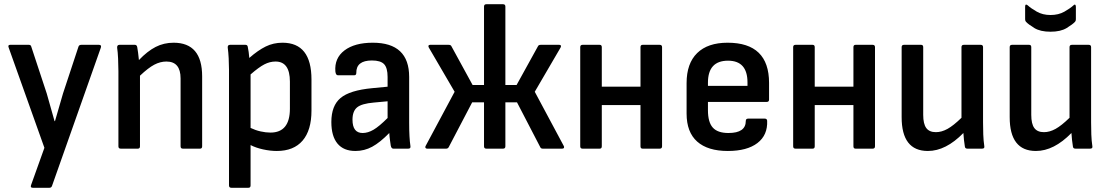

<svg xmlns="http://www.w3.org/2000/svg" viewBox="-20 -703 5243 908"><path d="M135 185Q122 185 127 172L190 -4L21 -478Q16 -491 28 -491H117Q126 -491 128 -482L201 -261Q210 -230 219.5 -195.5Q229 -161 238 -130H240Q249 -161 259 -195.5Q269 -230 278 -261L351 -482Q354 -491 364 -491H448Q461 -491 457 -478L226 176Q223 185 214 185Z M551 0Q540 0 540 -11V-366Q540 -393 538.5 -425.5Q537 -458 534 -477Q533 -491 545 -491H618Q627 -491 629 -480Q631 -471 633 -454Q635 -437 637 -419Q677 -461 716 -481Q755 -501 801 -501Q936 -501 936 -342V-11Q936 0 926 0H845Q834 0 834 -11V-332Q834 -412 767 -412Q738 -412 709.5 -397Q681 -382 642 -345V-11Q642 0 632 0Z M1074 185Q1063 185 1063 174V-373Q1063 -398 1061.5 -427Q1060 -456 1057 -478Q1056 -491 1068 -491H1141Q1151 -491 1152 -480Q1154 -472 1156 -457Q1158 -442 1159 -429Q1200 -465 1236.5 -483Q1273 -501 1316 -501Q1453 -501 1453 -327V-180Q1453 -87 1411 -38Q1369 11 1289 11Q1258 11 1224 3.5Q1190 -4 1165 -17V174Q1165 185 1155 185ZM1283 -412Q1256 -412 1230 -398.5Q1204 -385 1165 -351V-98Q1188 -87 1212.5 -81.5Q1237 -76 1259 -76Q1351 -76 1351 -189V-317Q1351 -412 1283 -412Z M1661 11Q1605 11 1576 -24Q1547 -59 1547 -126Q1547 -203 1590.5 -239.5Q1634 -276 1740 -286L1813 -293V-339Q1813 -382 1796.5 -399.5Q1780 -417 1739 -417Q1664 -417 1665 -358Q1665 -347 1655 -347H1578Q1568 -347 1566 -365Q1561 -428 1609 -464.5Q1657 -501 1743 -501Q1915 -501 1915 -339V-123Q1915 -86 1916.5 -59Q1918 -32 1921 -12Q1923 0 1911 0H1840Q1831 0 1828 -14Q1827 -21 1824.5 -38.5Q1822 -56 1821 -74Q1777 -29 1740 -9Q1703 11 1661 11ZM1647 -137Q1647 -74 1695 -74Q1720 -74 1746.5 -89.5Q1773 -105 1813 -145V-224L1748 -218Q1690 -213 1668.5 -195Q1647 -177 1647 -137Z M2000 0Q1994 0 1992 -4Q1990 -8 1993 -13L2130 -269L2008 -478Q2005 -483 2006.5 -487Q2008 -491 2014 -491H2102Q2112 -491 2115 -484L2215 -301H2269V-672Q2269 -683 2280 -683H2359Q2370 -683 2370 -672V-301H2423L2524 -484Q2527 -491 2537 -491H2625Q2631 -491 2632.5 -487Q2634 -483 2631 -478L2509 -269L2646 -13Q2649 -8 2647 -4Q2645 0 2639 0H2547Q2538 0 2535 -7L2425 -219H2370V-11Q2370 0 2359 0H2280Q2269 0 2269 -11V-219H2213L2102 -7Q2098 0 2090 0Z M2735 0Q2724 0 2724 -11V-480Q2724 -491 2735 -491H2816Q2826 -491 2826 -480V-293H3009V-480Q3009 -491 3019 -491H3100Q3111 -491 3111 -480V-11Q3111 0 3100 0H3019Q3009 0 3009 -11V-206H2826V-11Q2826 0 2816 0Z M3422 11Q3327 11 3277 -33.5Q3227 -78 3227 -166V-310Q3227 -403 3277 -452Q3327 -501 3421 -501Q3617 -501 3617 -311V-232Q3617 -221 3606 -221H3328V-182Q3328 -125 3351 -99.5Q3374 -74 3425 -74Q3507 -74 3507 -131Q3507 -142 3518 -142H3597Q3607 -142 3608 -132Q3611 -64 3562 -26.5Q3513 11 3422 11ZM3328 -297H3515V-313Q3515 -416 3423 -416Q3328 -416 3328 -312Z M3742 0Q3731 0 3731 -11V-480Q3731 -491 3742 -491H3823Q3833 -491 3833 -480V-293H4016V-480Q4016 -491 4026 -491H4107Q4118 -491 4118 -480V-11Q4118 0 4107 0H4026Q4016 0 4016 -11V-206H3833V-11Q3833 0 3823 0Z M4368 11Q4244 11 4244 -149V-480Q4244 -491 4255 -491H4336Q4346 -491 4346 -480V-160Q4346 -117 4360.5 -97.5Q4375 -78 4406 -78Q4433 -78 4461 -93.5Q4489 -109 4527 -146V-480Q4527 -491 4538 -491H4618Q4629 -491 4629 -480V-124Q4629 -96 4630 -67Q4631 -38 4635 -11Q4637 0 4624 0H4555Q4544 0 4543 -10Q4538 -41 4536 -74Q4453 11 4368 11Z M4879 11Q4755 11 4755 -149V-480Q4755 -491 4766 -491H4847Q4857 -491 4857 -480V-160Q4857 -117 4871.5 -97.5Q4886 -78 4917 -78Q4944 -78 4972 -93.5Q5000 -109 5038 -146V-480Q5038 -491 5049 -491H5129Q5140 -491 5140 -480V-124Q5140 -96 5141 -67Q5142 -38 5146 -11Q5148 0 5135 0H5066Q5055 0 5054 -10Q5049 -41 5047 -74Q4964 11 4879 11ZM4948 -553Q4900 -553 4871.5 -570.5Q4843 -588 4832 -600Q4828 -604 4828 -612V-671Q4828 -687 4840 -678Q4855 -664 4883 -648Q4911 -632 4948 -632Q4986 -632 5014 -648Q5042 -664 5057 -678Q5062 -683 5065 -680.5Q5068 -678 5068 -671V-612Q5068 -604 5064 -600Q5053 -588 5024.5 -570.5Q4996 -553 4948 -553Z"/></svg>

Font: Sofia Sans Extra Cond
Style: Bold
Weight: 700
Width: 1
Designer: Botio Nikoltchev, Ani Petrova
Foundry: lettersoup
Version: Version 4.100; ttfautohint (v1.8.3)